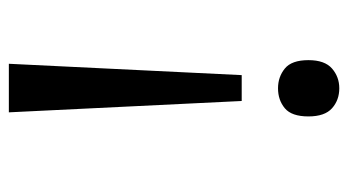

<svg xmlns="http://www.w3.org/2000/svg" viewBox="-192 -562 768 423"><g transform="rotate(-90 191.5 -350.0)"><path d="M181 -201 156 -714H263L238 -201ZM147 -54Q147 -91 165 -106Q183 -121 209 -121Q234 -121 252.5 -106Q271 -91 271 -54Q271 -18 252.5 -2Q234 14 209 14Q183 14 165 -2Q147 -18 147 -54Z"/></g></svg>

Font: sinhala25
Style: Book
Weight: 400
Designer: Jelle Bosma - Monotype Design Team
Foundry: Monotype Imaging Inc.
Version: Version 2.003